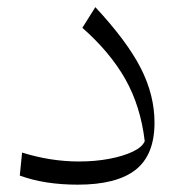

<svg xmlns="http://www.w3.org/2000/svg" viewBox="-20 -501 517 526"><path d="M403.3 -165Q403.3 -76.7 351.6 -35.9Q299.8 4.9 192.9 4.9Q102.1 4.9 34.2 -20L40.5 -83Q119.1 -58.6 196.3 -58.6Q240.7 -58.6 279.3 -65.9Q317.9 -73.2 344 -85.7Q370.1 -98.1 376.5 -114.3Q365.2 -210 323.5 -283.9Q281.7 -357.9 205.6 -424.8L241.2 -481.4Q327.6 -388.7 365.5 -314.7Q403.3 -240.7 403.3 -165Z"/></svg>

Font: Pinar DS1 Light
Style: Regular
Weight: 300
Designer: Amin Abedi
Version: Version 3.000